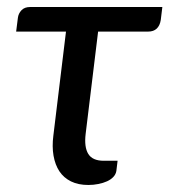

<svg xmlns="http://www.w3.org/2000/svg" viewBox="-20 -523 482 547"><path d="M31 -472.5Q32.5 -484.5 41.2 -493.8Q50 -503 65.5 -503H442.5L438 -466Q435.5 -450 426.5 -441.5Q417.5 -433 402 -433H259.5L224 -141.5Q219.5 -104 231.5 -84.5Q243.5 -65 275.5 -65H315L311.5 -36Q310 -26.5 303 -19Q296 -11.5 285 -6.5Q274 -1.5 260.2 1.2Q246.5 4 231.5 4Q203 4 182.2 -6.2Q161.5 -16.5 149.2 -35Q137 -53.5 132.5 -79.5Q128 -105.5 132 -136.5L168 -433H26Z"/></svg>

Font: Lato Medium
Style: Italic
Weight: 500
Italic angle: -7°
Designer: Lukasz Dziedzic
Foundry: tyPoland Lukasz Dziedzic
Version: Version 2.006; 2014-01-15